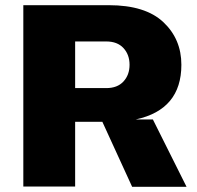

<svg xmlns="http://www.w3.org/2000/svg" viewBox="-20 -720 760 741"><path d="M490 1 375 -250H270V0H70V-700H400Q541 -700 610.5 -634.5Q680 -569 680 -470Q680 -297 504 -259H570L700 1ZM270 -380H390Q433 -380 456.5 -405.5Q480 -431 480 -470Q480 -509 456.5 -534.5Q433 -560 390 -560H270Z"/></svg>

Font: Fivo Sans Modern Heavy
Style: Regular
Weight: 900
Designer: Alexander Slobzheninov
Foundry: Alexander Slobzheninov
Version: 1.0